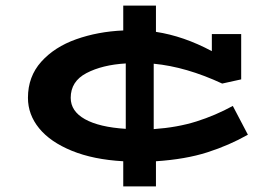

<svg xmlns="http://www.w3.org/2000/svg" viewBox="-20 -654 976 687"><path d="M538 -77V13H421V-77Q314 -83 237 -114.5Q160 -146 120 -195Q80 -244 80 -304Q80 -380 127.5 -433Q175 -486 252.5 -513.5Q330 -541 421 -545V-634H538V-540Q637 -525 738 -471V-532H843V-370L775 -355Q646 -415 530 -426V-192Q615 -198 683 -219.5Q751 -241 813 -275L867 -172Q800 -134 722 -109Q644 -84 538 -77ZM430 -193V-427Q346 -422 289.5 -392.5Q233 -363 233 -304Q233 -256 284 -227.5Q335 -199 430 -193Z"/></svg>

Font: BioRhyme Expanded ExtraBold
Style: Regular
Weight: 800
Width: 7
Designer: Aoife Mooney
Foundry: Aoife Mooney Type
Version: Version 1.001